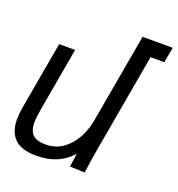

<svg xmlns="http://www.w3.org/2000/svg" viewBox="-132 -834 880 949"><g transform="rotate(20 307.5 -359.0)"><path d="M12.5 -130.5Q12.5 -159.5 18.5 -193L81.5 -550H165.5L107.5 -221Q98.5 -171.5 98.5 -145Q98.5 -104 118.2 -82.5Q138 -61 187 -61Q239.5 -61 278.5 -89Q317.5 -117 341 -161Q364.5 -205 373.5 -255L456.5 -725H615L600.5 -644H528L435 -116Q428.5 -80 422 -33.5L417 3L338.5 0L348.5 -70.5Q281 7 163.5 7Q85 7 48.8 -28.2Q12.5 -63.5 12.5 -130.5Z"/></g></svg>

Font: JuliaMono
Style: Italic
Weight: 400
Italic angle: -9°
Monospace: yes
Designer: cormullion
Foundry: corm
Version: Version 0.057; ttfautohint (v1.8.4)